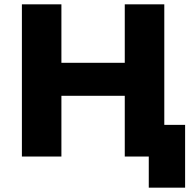

<svg xmlns="http://www.w3.org/2000/svg" viewBox="-20 -720 894 883"><path d="M553.8 -700H735.6V0H553.8ZM80.7 -700H262.4V0H80.7ZM249.1 -431.1H566.7V-279.3H249.1ZM664.2 -41.2 705 0H555.6V-145.7H831.3V143.2H664.2Z"/></svg>

Font: iiserrat Thin
Style: Regular
Weight: 100
Designer: Akira Ohta
Foundry: Akira Ohta
Version: Version 1.200;Glyphs 3.3.1 (3343)